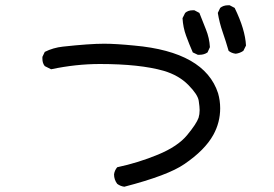

<svg xmlns="http://www.w3.org/2000/svg" viewBox="-20 -721 1040 729"><path d="M452 -12Q437 -14 425 -23Q413 -39 413 -59Q415 -74 425 -86Q505 -103 580 -134Q655 -165 690.5 -208Q726 -251 734 -274Q738 -287 738 -303Q738 -315 734.5 -338.5Q731 -362 695 -398.5Q659 -435 602 -452Q511 -478 359 -478Q269 -478 174 -458L150 -470Q141 -481 141 -498V-505L150 -524Q182 -540 219 -544Q320 -555 375 -555Q420 -555 490 -548Q757 -524 808 -367Q816 -339 816 -310Q816 -256 790 -209Q758 -151 680 -98Q618 -55 452 -12ZM738 -513H731L712 -522Q698 -554 686.5 -585.5Q675 -617 673 -652L683 -672Q694 -682 712 -682H718L737 -672Q749 -641 762 -609Q775 -577 777 -542L768 -522Q755 -513 738 -513ZM875 -517Q859 -519 848 -528Q838 -563 825.5 -599Q813 -635 807 -672L816 -691Q828 -701 846 -701H852L871 -691Q911 -609 914 -548L904 -528Q891 -519 875 -517Z"/></svg>

Font: Xiaolai Mono SC
Style: Regular
Weight: 400
Monospace: yes
Designer: LXGW / Nozomi Seto
Version: Version 3.113;September 30, 2024